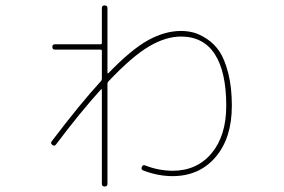

<svg xmlns="http://www.w3.org/2000/svg" viewBox="-20 -636 1040 704"><path d="M185.5 -106.4Q179.7 -98.6 171.9 -104.5Q164.1 -110.4 169.9 -118.2Q272.5 -253.9 349.6 -337.9Q353.5 -341.8 353.5 -346.7V-449.2Q353.5 -454.1 348.6 -454.1H181.6Q171.9 -454.1 171.9 -463.9Q171.9 -473.6 181.6 -473.6H348.6Q353.5 -473.6 353.5 -478.5V-606.4Q353.5 -616.2 363.8 -616.2Q374 -616.2 374 -606.4V-369.1Q374 -368.2 375 -367.2Q376 -366.2 377 -367.2Q461.9 -455.1 523.4 -488.8Q585 -522.5 643.6 -522.5Q668 -522.5 689.9 -516.6Q711.9 -510.7 738.8 -493.2Q765.6 -475.6 784.7 -447.3Q803.7 -418.9 816.9 -367.7Q830.1 -316.4 830.1 -248Q830.1 -129.9 770.5 -60.1Q710.9 9.8 612.3 9.8Q559.6 9.8 505.9 -10.7Q496.1 -14.6 500 -23.9Q503.9 -33.2 512.7 -29.3Q559.6 -10.7 612.3 -9.8Q702.1 -9.8 755.9 -74.2Q809.6 -138.7 809.6 -248Q809.6 -373 767.6 -437.5Q725.6 -502 643.6 -502Q587.9 -502 526.4 -465.8Q464.8 -429.7 377 -336.9Q374 -334 374 -329.1V38.1Q374 47.9 363.8 47.9Q353.5 47.9 353.5 38.1V-306.6Q353.5 -307.6 352.5 -308.6Q351.6 -309.6 350.6 -308.6Q274.4 -224.6 185.5 -106.4Z"/></svg>

Font: Rounded-X Mgen+ 1m thin
Style: Regular
Weight: 100
Designer: [Source Han Sans]
Ryoko NISHIZUKA  (kana & ideographs); Paul D. Hunt (Latin, Greek & Cyrillic); Wenlong ZHANG  (bopomofo
Version: Version 1.059.20150602